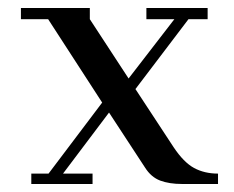

<svg xmlns="http://www.w3.org/2000/svg" viewBox="-20 -459 584 479"><path d="M32.2 -411.1V-439H204.1V-411.1L300.8 -263.2L415 -411.1H345.2V-439H498V-411.1H450.2L317.9 -236.8L413.1 -91.8Q438.5 -53.7 464.4 -39.8Q490.2 -25.9 523.9 -25.9V0H434.1Q402.3 0 379.6 -8.5Q356.9 -17.1 341.8 -41L252 -178.2L137.2 -25.9H210.9V0H58.1V-25.9H101.1L234.9 -203.1L100.1 -411.1Z"/></svg>

Font: Dehuti Alt
Style: Bold
Weight: 700
Version: Version 1.2